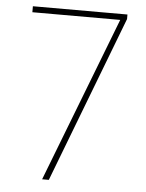

<svg xmlns="http://www.w3.org/2000/svg" viewBox="-52 -756 609 799"><g transform="rotate(5 252.5 -357.0)"><path d="M154 0 420 -689H53V-714H448V-695L182 0Z"/></g></svg>

Font: Noto Sans Myanmar UI SemiCondensed Thin
Style: Regular
Weight: 100
Width: 4
Designer: Monotype Design Team
Foundry: Monotype Imaging Inc.
Version: Version 2.103; ttfautohint (v1.8.4.7-5d5b)